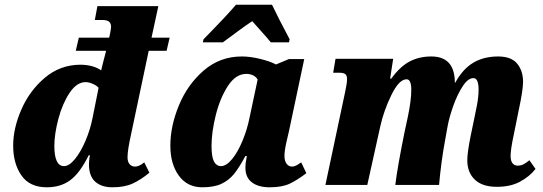

<svg xmlns="http://www.w3.org/2000/svg" viewBox="-20 -786 2308 816"><path d="M36 -167Q36 -241 71 -321Q106 -401 170.5 -455.5Q235 -510 320 -511Q375 -511 410 -487Q413 -502 431 -570H302L315 -626H444L448 -644Q452 -666 452 -672Q452 -687 443.5 -694Q435 -701 415 -701H383L394 -760H653L624 -626H701L688 -570H612L537 -215Q522 -148 522 -118Q522 -98 531 -88Q540 -78 554 -78Q572 -78 593 -96L615 -52Q580 -23 545 -6.5Q510 10 458 10Q411 10 384.5 -14Q358 -38 358 -88Q358 -103 362 -126H357Q320 -51 279 -20.5Q238 10 179 10Q106 10 71 -40.5Q36 -91 36 -167ZM374 -288 399 -413Q390 -423 373.5 -430Q357 -437 344 -437Q306 -437 275.5 -391Q245 -345 228 -280.5Q211 -216 211 -166Q211 -80 252 -80Q274 -80 298.5 -110Q323 -140 343.5 -188Q364 -236 374 -288Z M704 -167Q704 -250 740.5 -338.5Q777 -427 846 -486.5Q915 -546 1008 -546Q1044 -546 1086.5 -535.5Q1129 -525 1153 -512L1208 -535H1273L1208 -228Q1206 -221 1197.5 -183Q1189 -145 1189 -124Q1189 -102 1198 -90Q1207 -78 1221 -78Q1229 -78 1236.5 -81.5Q1244 -85 1249.5 -89Q1255 -93 1260 -96L1282 -50Q1244 -21 1211.5 -5.5Q1179 10 1126 10Q1078 10 1050.5 -11Q1023 -32 1023 -73Q1023 -92 1029 -123H1023Q996 -73 974.5 -46.5Q953 -20 921.5 -5Q890 10 840 10Q776 10 740 -39.5Q704 -89 704 -167ZM1041 -288 1075 -448Q1068 -460 1055 -466Q1042 -472 1027 -472Q982 -472 948.5 -420.5Q915 -369 897 -296.5Q879 -224 879 -166Q879 -119 889.5 -99.5Q900 -80 919 -80Q942 -80 966.5 -110Q991 -140 1011 -188.5Q1031 -237 1041 -288ZM845 -619 879 -654Q891 -666 926 -703Q961 -740 983 -766H1136Q1165 -705 1211 -619L1208 -606H1131Q1121 -619 1077 -668L1052 -696Q1029 -681 999 -659Q969 -637 957 -628L927 -606H842Z M1966 -105Q1966 -137 1980 -207L1997 -289Q1998 -294 2006 -333.5Q2014 -373 2014 -405Q2014 -454 1992 -454Q1969 -454 1946.5 -419.5Q1924 -385 1907 -337.5Q1890 -290 1883 -253L1872 -192Q1855 -101 1846 0H1660Q1669 -75 1699 -223L1713 -288Q1728 -359 1728 -404Q1728 -449 1708 -449Q1676 -449 1643.5 -382.5Q1611 -316 1596 -248L1541 0H1363L1447 -396Q1448 -402 1451.5 -419.5Q1455 -437 1455 -450Q1455 -465 1447.5 -471Q1440 -477 1420 -477H1396L1406 -536H1651L1638 -452H1643Q1681 -504 1721.5 -525Q1762 -546 1813 -546Q1909 -546 1913 -443V-435H1915Q1947 -493 1991.5 -519.5Q2036 -546 2097 -546Q2153 -546 2178 -515.5Q2203 -485 2203 -438Q2203 -403 2184 -315L2164 -216Q2150 -151 2150 -123Q2150 -103 2158 -92.5Q2166 -82 2180 -82Q2193 -82 2203.5 -87Q2214 -92 2230 -105L2256 -68Q2230 -35 2189.5 -13.5Q2149 8 2092 8Q2030 8 1998 -22.5Q1966 -53 1966 -105Z"/></svg>

Font: Noto Serif NarrowBlack
Style: Italic
Weight: 900
Width: 4
Italic angle: -12°
Designer: Monotype Design Team
Foundry: Monotype Imaging Inc.
Version: Version 1.001